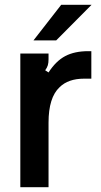

<svg xmlns="http://www.w3.org/2000/svg" viewBox="-20 -783 422 803"><path d="M65 0V-559H183V-535Q183 -520 180 -510Q177 -500 169 -489L183 -480Q214 -528 253 -548.5Q292 -569 349 -569H362V-454H332Q265 -454 229 -418Q183 -375 183 -270V0ZM215 -614H120L236 -763H363Z"/></svg>

Font: Open Sauce Sans SemiBold
Style: Regular
Weight: 600
Designer: Alfredo Marco Pradil
Foundry: Creative Sauce Fz LLC
Version: Version 1.477